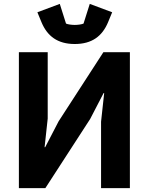

<svg xmlns="http://www.w3.org/2000/svg" viewBox="-20 -966 764 986"><path d="M364 -740C452 -740 505 -780 535 -852L556 -903L441 -946L409 -845C401 -841 381 -838 364 -838C347 -838 327 -841 319 -845L287 -946L172 -903L193 -852C223 -780 276 -740 364 -740ZM77 -698V0H213L443 -355L512 -488H515L499 -341V0H647V-698H511L281 -343L212 -210H209L225 -357V-698Z"/></svg>

Font: Braiins Sans
Style: Bold
Weight: 700
Designer: Mike Abbink, Paul van der Laan, Pieter van Rosmalen, Jiri Chlebus, Lubos Buracinsky
Foundry: Bold Monday, Sudetype
Version: Version 1.000;hotconv 1.0.109;makeotfexe 2.5.65596